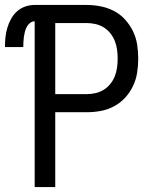

<svg xmlns="http://www.w3.org/2000/svg" viewBox="-30 -755 650 775"><path d="M110 0V-669Q100 -669 91.5 -662.5Q83 -656 78 -646.5Q73 -637 70.5 -627Q68 -617 66.5 -606.5Q65 -596 64.5 -585.5Q64 -575 64 -565H-10Q-10 -585 -8 -604.5Q-6 -624 -0.5 -642.5Q5 -661 14.5 -678.5Q24 -696 38.5 -709Q53 -722 71.5 -728.5Q90 -735 110 -735H319Q348 -735 376 -729.5Q404 -724 429.5 -711Q455 -698 474.5 -676.5Q494 -655 506.5 -629.5Q519 -604 523.5 -575.5Q528 -547 528 -518Q528 -490 523.5 -461.5Q519 -433 506.5 -407Q494 -381 474.5 -360Q455 -339 429.5 -325.5Q404 -312 376 -307Q348 -302 319 -302H193V0ZM319 -375Q337 -375 355 -379Q373 -383 388.5 -392.5Q404 -402 415.5 -416.5Q427 -431 433.5 -447.5Q440 -464 442.5 -482Q445 -500 445 -518Q445 -536 442.5 -554.5Q440 -573 433.5 -589.5Q427 -606 415.5 -620.5Q404 -635 388.5 -644.5Q373 -654 355 -658Q337 -662 319 -662H193V-375Z"/></svg>

Font: R Plex Mono
Style: Regular
Weight: 400
Monospace: yes
Designer: Belleve Invis
Foundry: Belleve Invis
Version: Version 31.8.0